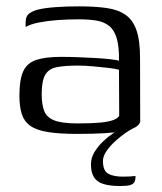

<svg xmlns="http://www.w3.org/2000/svg" viewBox="-20 -425 523 619"><path d="M229.9 6.7Q171.2 6.7 134.4 0.7Q97.5 -5.2 77.5 -19.5Q57.6 -33.7 50.1 -57.7Q42.6 -81.7 42.6 -117.2Q42.6 -168.2 54.9 -195.1Q67.3 -222 96.9 -231.8Q126.6 -241.7 177.2 -241.7Q202.4 -241.7 231.7 -240.6Q261 -239.5 288.7 -237.9Q316.4 -236.3 336.6 -233.9Q356.8 -231.5 363.6 -229.3Q364.3 -275.2 356.1 -302.1Q347.9 -328.9 331.4 -341.8Q314.8 -354.8 290.2 -358.8Q265.5 -362.7 234.1 -362.7Q200.5 -362.7 167.1 -360.4Q133.7 -358 106 -352.6Q78.3 -347.1 62.6 -338V-353Q62.6 -373.6 75.5 -382.3Q88.3 -391 103.7 -394.3Q123 -399.3 159.7 -402Q196.3 -404.7 235.6 -404.5Q286.6 -404.5 323.5 -399.2Q360.5 -393.9 384.4 -377.4Q408.3 -360.9 419.9 -327.8Q431.5 -294.8 431.5 -238.5L432 -31.9Q426.1 -11.7 378.9 -2.5Q331.7 6.7 229.9 6.7ZM229.7 -27.1Q276.1 -27.1 303.5 -29.8Q331 -32.5 345.3 -38Q359.5 -43.4 364.3 -51.4L363.6 -199.7Q354.8 -203.2 330.5 -206Q306.2 -208.9 279.1 -211.2Q252 -213.6 232.6 -213.6Q190 -213.6 163.7 -208.6Q137.4 -203.6 125.9 -184Q114.4 -164.3 114.4 -121.6Q114.4 -89 122.2 -68Q130 -46.9 154.7 -37Q179.4 -27.1 229.7 -27.1ZM367.2 174.7Q333.9 174.7 313.1 168.1Q292.4 161.6 282.8 146.2Q273.2 130.7 273.2 105Q273.2 84 284.4 65.5Q295.6 47 311.5 31.7Q327.3 16.5 343.6 5.5Q359.8 -5.5 369.8 -10.7H408.6Q401.1 -7.7 385.4 3.1Q369.6 14 352.9 28.9Q336.2 43.9 324 61Q311.9 78.1 311.9 93.8Q311.9 126 329.3 135.2Q346.6 144.5 375.3 144.5Q387.7 144.5 396.2 144Q404.7 143.5 409.9 143Q415.1 142.5 417.1 142.5Q417.1 153.6 413.9 161Q410.6 168.3 400.2 171.5Q389.9 174.7 367.2 174.7Z"/></svg>

Font: Genos Thin
Style: Regular
Weight: 100
Designer: Robert E. Leuschke
Foundry: Robert E. Leuschke
Version: Version 1.010